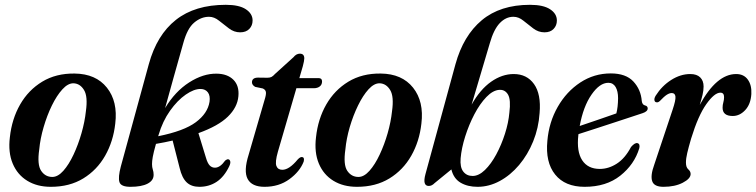

<svg xmlns="http://www.w3.org/2000/svg" viewBox="-20 -748 3065 778"><path d="M282.5 -450Q368.5 -449 413.2 -392.8Q458 -336.5 447 -247Q439 -175 406 -117Q373 -59 317.5 -25Q262 9 186 9Q130.5 9 90.5 -15.5Q50.5 -40 31.5 -85.2Q12.5 -130.5 20 -192Q28 -266 61.5 -324.5Q95 -383 151 -417Q207 -451 282.5 -450ZM192 -31Q214.5 -31 236.8 -56Q259 -81 278 -121.5Q297 -162 310.2 -208.2Q323.5 -254.5 328 -297Q336.5 -357 320.5 -383.2Q304.5 -409.5 278 -410.5Q255.5 -411 232.8 -386Q210 -361 190.2 -320.5Q170.5 -280 156.8 -233Q143 -186 139 -142.5Q130 -80.5 146.8 -55.8Q163.5 -31 192 -31Z M909 -74.5Q888.5 -31.5 857.8 -11.2Q827 9 788 9Q755.5 9 736.5 -9Q717.5 -27 708 -67L679.5 -178.5Q647.5 -171 612 -165Q602 -129.5 599 -112.2Q596 -95 596 -83Q596 -70.5 599.2 -61Q602.5 -51.5 602.5 -39.5Q602.5 -16.5 578 -3.8Q553.5 9 508.5 9Q470 9 464 -10.2Q458 -29.5 469.5 -73L583 -488Q615.5 -606.5 692.8 -667.5Q770 -728.5 895 -728.5Q949 -728.5 976.2 -710.5Q1003.5 -692.5 1003.5 -665Q1003.5 -644.5 990.2 -630.8Q977 -617 953 -617Q928.5 -617 907.8 -632.8Q887 -648.5 867.5 -664.2Q848 -680 827 -680Q795 -680 767 -656.5Q739 -633 723 -574.5Q702 -500 683 -432.5Q664 -365 649 -310Q689.5 -377.5 746.5 -414Q803.5 -450.5 858 -449.5Q901.5 -449 925.8 -424.8Q950 -400.5 946 -358Q942 -313 903.2 -275.2Q864.5 -237.5 784 -208.5L814.5 -109Q821 -86.5 829.8 -77.5Q838.5 -68.5 851 -68.5Q872 -68.5 892.5 -97.5Q900 -103.5 905 -102.5Q910.5 -102 912.8 -94.8Q915 -87.5 909 -74.5ZM622.5 -201Q622 -198.5 621 -196Q725.5 -217 773.5 -252.8Q821.5 -288.5 829 -335.5Q832.5 -360 822.5 -373.5Q812.5 -387 793.5 -387.5Q766.5 -388 732.8 -364.8Q699 -341.5 669 -299.2Q639 -257 622.5 -201Z M1045 -389.5 1014 -396Q1001 -403.5 1001 -414.5Q1001 -433 1025 -433.5L1063.5 -433Q1073.5 -433 1080 -436.2Q1086.5 -439.5 1094.5 -448.5L1169 -516Q1180.5 -530.5 1195 -530.5Q1213 -530.5 1213 -511.5Q1213 -506.5 1211.5 -498.8Q1210 -491 1207 -479.5L1193 -431.5H1271Q1285 -431.5 1285 -418Q1285 -405 1275.8 -397.8Q1266.5 -390.5 1251.5 -390.5H1181L1106 -133Q1094 -91 1100 -75.5Q1106 -60 1124 -60Q1152 -60 1186.5 -102Q1197 -113 1204 -111.5Q1215 -110.5 1210.5 -93Q1195 -53 1152.8 -22Q1110.5 9 1052 9Q1000.5 9 983.5 -22.8Q966.5 -54.5 987.5 -121L1052 -343Q1059 -365 1057.5 -374.8Q1056 -384.5 1045 -389.5Z M1523 -450Q1609 -449 1653.8 -392.8Q1698.5 -336.5 1687.5 -247Q1679.5 -175 1646.5 -117Q1613.5 -59 1558 -25Q1502.5 9 1426.5 9Q1371 9 1331 -15.5Q1291 -40 1272 -85.2Q1253 -130.5 1260.5 -192Q1268.5 -266 1302 -324.5Q1335.5 -383 1391.5 -417Q1447.5 -451 1523 -450ZM1432.5 -31Q1455 -31 1477.2 -56Q1499.5 -81 1518.5 -121.5Q1537.5 -162 1550.8 -208.2Q1564 -254.5 1568.5 -297Q1577 -357 1561 -383.2Q1545 -409.5 1518.5 -410.5Q1496 -411 1473.2 -386Q1450.5 -361 1430.8 -320.5Q1411 -280 1397.2 -233Q1383.5 -186 1379.5 -142.5Q1370.5 -80.5 1387.2 -55.8Q1404 -31 1432.5 -31Z M1964.5 -572 1891 -324Q1925.5 -385.5 1970 -416.8Q2014.5 -448 2061.5 -448Q2115 -448 2144 -407.2Q2173 -366.5 2166.5 -290Q2162.5 -229.5 2140.5 -175.2Q2118.5 -121 2083.5 -79.5Q2048.5 -38 2005 -14.5Q1961.5 9 1915 9Q1874.5 9 1846.2 -7.8Q1818 -24.5 1809 -61.5L1741 -6Q1730 5.5 1717.5 5.5Q1691 5.5 1704 -42.5L1825.5 -487.5Q1857.5 -603.5 1932.2 -666Q2007 -728.5 2127.5 -728.5Q2181.5 -728.5 2209 -710.5Q2236.5 -692.5 2236.5 -665Q2236.5 -644.5 2223.2 -630.8Q2210 -617 2186.5 -617Q2161.5 -617 2140.8 -632.8Q2120 -648.5 2100.8 -664.2Q2081.5 -680 2060.5 -680Q2029.5 -680 2005 -654.2Q1980.5 -628.5 1964.5 -572ZM2004 -384Q1977.5 -382.5 1951 -355Q1924.5 -327.5 1902.2 -285Q1880 -242.5 1865 -195Q1850 -147.5 1846.5 -106.5Q1843.5 -70.5 1857.2 -52.8Q1871 -35 1895 -35Q1920 -35 1945 -59.2Q1970 -83.5 1991 -122.5Q2012 -161.5 2026.2 -206.2Q2040.5 -251 2044 -291.5Q2050.5 -343.5 2038.8 -364.2Q2027 -385 2004 -384Z M2570.5 -147.5Q2550.5 -81.5 2493.5 -36.2Q2436.5 9 2349 9Q2269.5 9 2229.5 -40.8Q2189.5 -90.5 2198 -177.5Q2204.5 -253 2240 -315Q2275.5 -377 2331.5 -413.8Q2387.5 -450.5 2455 -450.5Q2516 -450.5 2546.5 -417.8Q2577 -385 2580.5 -338.5Q2582.5 -323 2594.5 -320.5Q2603.5 -318.5 2604.5 -310Q2605.5 -296.5 2584 -289.5Q2567.5 -284 2536.5 -273.8Q2505.5 -263.5 2467.8 -251.2Q2430 -239 2392.2 -226.5Q2354.5 -214 2324 -204.5Q2324 -202.5 2323.5 -200.5Q2316 -134 2339 -98.8Q2362 -63.5 2410.5 -63.5Q2446 -63.5 2479.2 -84.8Q2512.5 -106 2537 -152.5Q2552.5 -170.5 2563 -168Q2574.5 -165 2570.5 -147.5ZM2445 -412.5Q2410 -412.5 2376.8 -364.5Q2343.5 -316.5 2329 -237.5Q2365.5 -250 2407.5 -264.2Q2449.5 -278.5 2477.5 -288.5Q2484 -313 2484.5 -350Q2484.5 -378.5 2474.5 -395.5Q2464.5 -412.5 2445 -412.5Z M2640.5 -333.5Q2633 -334 2631.8 -342Q2630.5 -350 2637 -360.5Q2662 -400 2699.8 -424Q2737.5 -448 2777 -448Q2803.5 -448 2817.2 -434.5Q2831 -421 2831 -397.5Q2831 -382 2826.8 -363.8Q2822.5 -345.5 2815.5 -323Q2883.5 -448 2963 -448Q2994 -448 3010.2 -425.5Q3026.5 -403 3024.5 -367Q3022 -326 2999.8 -302Q2977.5 -278 2949 -278Q2908 -278 2908 -311.5Q2908 -323 2911 -333.2Q2914 -343.5 2914 -354.5Q2914 -372.5 2899 -372.5Q2875 -372.5 2842 -326Q2809 -279.5 2780.5 -186.5Q2770 -150.5 2764.8 -128.2Q2759.5 -106 2759.5 -89Q2759.5 -70 2769 -61.8Q2778.5 -53.5 2778.5 -43Q2778.5 -24 2746.5 -7.5Q2714.5 9 2668.5 9Q2630.5 9 2622.8 -13.8Q2615 -36.5 2631 -80.5L2705.5 -303.5Q2718.5 -342 2717 -356.5Q2715.5 -371 2702 -371Q2693 -371 2682.2 -364.2Q2671.5 -357.5 2653.5 -338.5Q2646 -332 2640.5 -333.5Z"/></svg>

Font: Fraunces 144pt Soft SemiBold
Style: Italic
Weight: 600
Italic angle: -16°
Version: Version 1.000;[b76b70a41]